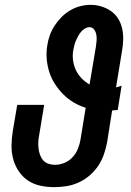

<svg xmlns="http://www.w3.org/2000/svg" viewBox="-20 -763 540 791"><path d="M204 8Q174 8 146 2Q118 -4 95 -19.5Q72 -35 56.5 -58.5Q41 -82 34 -109Q27 -136 27.5 -165.5Q28 -195 33 -225L51 -331H162L142 -210Q139 -195 138 -181Q137 -167 138.5 -153Q140 -139 144.5 -126Q149 -113 157.5 -103Q166 -93 179 -88.5Q192 -84 206 -84Q226 -84 245.5 -92Q265 -100 279.5 -116Q294 -132 301.5 -151.5Q309 -171 312 -190L333 -319Q307 -327 283.5 -341Q260 -355 241 -374Q222 -393 207 -416Q192 -439 183.5 -465Q175 -491 172.5 -519.5Q170 -548 175 -577Q178 -598 185.5 -618.5Q193 -639 205.5 -658Q218 -677 234 -693Q250 -709 269.5 -720.5Q289 -732 310.5 -737.5Q332 -743 353 -743Q376 -743 397.5 -736.5Q419 -730 437 -717.5Q455 -705 466.5 -686.5Q478 -668 483 -646.5Q488 -625 487.5 -601.5Q487 -578 483 -555L458 -403Q464 -404 470 -406Q476 -408 481 -410L465 -310Q459 -310 453.5 -309Q448 -308 442 -308L421 -175Q416 -150 407.5 -125.5Q399 -101 384 -79Q369 -57 348.5 -39.5Q328 -22 303.5 -11Q279 0 253.5 4Q228 8 204 8ZM349 -415 375 -570Q377 -583 378 -595.5Q379 -608 377 -619.5Q375 -631 368 -641Q361 -651 349 -651Q349 -651 349 -651Q349 -651 349 -651Q339 -651 330 -645.5Q321 -640 314 -632Q307 -624 302 -614.5Q297 -605 293 -596Q289 -587 286.5 -577Q284 -567 282 -557Q278 -536 281 -514Q284 -492 293 -473.5Q302 -455 316.5 -440Q331 -425 349 -415Z"/></svg>

Font: Iosevka Slab Heavy Oblique
Style: Regular
Weight: 900
Italic angle: -9°
Monospace: yes
Designer: Belleve Invis
Foundry: Belleve Invis
Version: Version 11.1.1; ttfautohint (v1.8.3)